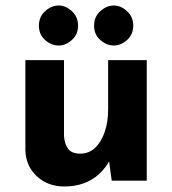

<svg xmlns="http://www.w3.org/2000/svg" viewBox="-20 -655 624 696"><path d="M213 21Q154 21 114 -15.5Q74 -52 72 -110V-437H212V-162Q214 -133 227 -115.5Q240 -98 271 -98Q302 -98 324.5 -119Q347 -140 359.5 -176.5Q372 -213 372 -259V-437H512V0H385L374 -80L376 -71Q361 -44 338 -23Q315 -2 283.5 9.5Q252 21 213 21ZM121 -562Q121 -594 143.5 -614.5Q166 -635 193 -635Q218 -635 240.5 -614.5Q263 -594 263 -562Q263 -530 240.5 -510Q218 -490 193 -490Q166 -490 143.5 -510Q121 -530 121 -562ZM321 -562Q321 -594 343.5 -614.5Q366 -635 393 -635Q418 -635 440.5 -614.5Q463 -594 463 -562Q463 -530 440.5 -510Q418 -490 393 -490Q366 -490 343.5 -510Q321 -530 321 -562Z"/></svg>

Font: Josefin Sans Thin
Style: Bold
Weight: 700
Version: Version 2.000